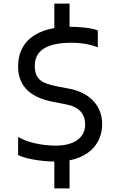

<svg xmlns="http://www.w3.org/2000/svg" viewBox="-20 -880 656 1060"><path d="M544 -196C544 -296 474 -369 364 -390L292 -404C215 -419 172 -440 172 -516C172 -612 256 -644 376 -644C432 -644 486 -633 516 -620H520V-712C483 -727 413 -732 372 -732H364V-860H280V-725C155 -703 80 -633 80 -512C80 -392 164 -339 272 -318L344 -304C417 -290 450 -252 450 -192C450 -116 384 -76 288 -76C207 -76 127 -96 84 -122H80V-24C123 -2 212 11 280 12V160H364V5C476 -17 544 -90 544 -196Z"/></svg>

Font: Kufam Arabic Latin Roman Normal
Style: Regular
Weight: 400
Designer: Wael Morcos & Artur Schmal
Version: Version 1.200;PS 001.200;hotconv 1.0.88;makeotf.lib2.5.64775